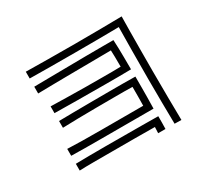

<svg xmlns="http://www.w3.org/2000/svg" viewBox="-148 -965 1296 1204"><g transform="rotate(-30 500.0 -363.0)"><path d="M800 11Q799 -53 798 -139Q797 -225 797 -316Q797 -421 798 -520.5Q799 -620 800 -689Q743 -688 658.5 -687.5Q574 -687 483 -687Q392 -687 305 -687.5Q218 -688 155 -689V-738Q220 -737 315 -736Q410 -735 510 -735Q610 -735 701 -736Q792 -737 849 -738Q848 -692 847.5 -628Q847 -564 846.5 -491.5Q846 -419 846 -344Q846 -244 847 -149.5Q848 -55 849 12ZM181 -472Q231 -471 295.5 -469.5Q360 -468 428.5 -467.5Q497 -467 561 -467Q596 -467 628 -467Q660 -467 686 -468Q686 -509 685.5 -539.5Q685 -570 684 -587Q663 -587 619 -586.5Q575 -586 517 -585.5Q459 -585 395 -584.5Q331 -584 268.5 -583Q206 -582 154 -581V-630Q207 -631 271 -631.5Q335 -632 402.5 -633Q470 -634 533 -634.5Q596 -635 647.5 -635Q699 -635 730 -635Q732 -601 732.5 -571.5Q733 -542 733.5 -507Q734 -472 734 -421Q692 -420 642.5 -420Q593 -420 541 -420Q444 -420 347 -421Q250 -422 181 -423ZM486 -137Q420 -137 355.5 -137Q291 -137 235 -137.5Q179 -138 138 -139V-189Q179 -187 243.5 -186Q308 -185 383 -185Q458 -185 530 -185H686Q687 -219 687 -253Q687 -287 687 -321Q661 -322 629 -322Q597 -322 562 -322Q498 -322 428.5 -321.5Q359 -321 295 -320Q231 -319 181 -317V-366Q227 -367 286.5 -367.5Q346 -368 412.5 -368.5Q479 -369 544 -369Q597 -369 645.5 -369Q694 -369 735 -368Q735 -322 735 -287Q735 -252 734.5 -217.5Q734 -183 733 -137ZM683 -33Q622 -34 538.5 -34Q455 -34 372 -34Q303 -34 241 -34Q179 -34 138 -32V-81Q179 -82 235 -82.5Q291 -83 354 -83Q419 -83 487 -82.5Q555 -82 619 -82Q683 -82 735 -81Q735 -62 735 -37.5Q735 -13 734 11H681Z"/></g></svg>

Font: Train One
Style: Regular
Weight: 400
Designer: Fontworks Inc.
Foundry: Fontworks Inc.
Version: Version 1.100